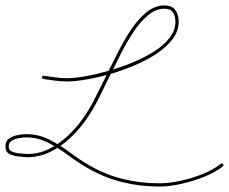

<svg xmlns="http://www.w3.org/2000/svg" viewBox="-26 -573 843 707"><path d="M134 -282Q128 -283 129 -289Q130 -295 136 -294Q157 -291 178 -288Q199 -285 221 -285Q246 -285 284.5 -291.5Q323 -298 368 -310.5Q413 -323 457.5 -341Q502 -359 539 -382Q576 -405 598 -433Q620 -461 620 -493Q620 -514 611 -527.5Q602 -541 579 -541Q547 -541 517.5 -515.5Q488 -490 463.5 -452.5Q439 -415 420 -377Q401 -339 389 -315Q375 -287 361.5 -259.5Q348 -232 334 -204Q316 -168 290 -131Q264 -94 230.5 -63Q197 -32 157.5 -13Q118 6 74 6Q74 6 74 6Q73 6 73 6Q60 5 41 3Q22 1 8 -6.5Q-6 -14 -6 -33Q-6 -53 7 -62.5Q20 -72 38 -75.5Q56 -79 71 -79Q116 -79 155.5 -59Q195 -39 231.5 -11.5Q268 16 305 37Q364 71 428.5 86.5Q493 102 561 102Q595 102 637.5 93Q680 84 720 68Q760 52 787 30Q791 27 795 31Q799 36 794 40Q766 62 724.5 78.5Q683 95 639.5 104.5Q596 114 561 114Q491 114 425.5 98Q360 82 299 47Q263 27 227 0Q191 -27 152.5 -47Q114 -67 71 -67Q60 -67 44.5 -64.5Q29 -62 17.5 -55Q6 -48 6 -33Q6 -20 19 -14.5Q32 -9 48.5 -8Q65 -7 75 -6Q75 -6 74 -6Q74 -6 74 -6Q117 -6 154.5 -24.5Q192 -43 224 -73Q256 -103 281 -139Q306 -175 323 -210Q337 -237 350.5 -264.5Q364 -292 378 -320Q391 -346 411 -385.5Q431 -425 456.5 -463.5Q482 -502 513 -527.5Q544 -553 579 -553Q607 -553 619.5 -536Q632 -519 632 -493Q632 -459 609.5 -429Q587 -399 549.5 -374.5Q512 -350 466.5 -331Q421 -312 374.5 -299Q328 -286 287.5 -279.5Q247 -273 221 -273Q199 -273 177.5 -276Q156 -279 134 -282Q134 -282 134 -282Q134 -282 134 -282Z"/></svg>

Font: FRB American Cursive Guidelines Arrows Thin
Style: Italic
Weight: 100
Italic angle: -25°
Version: Version 2.0;Modular Font Editor K font №1